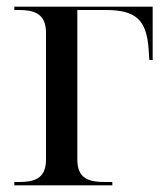

<svg xmlns="http://www.w3.org/2000/svg" viewBox="-20 -556 498 576"><path d="M23 0H317V-10H294C250 -10 212 -18 212 -77V-526H296C388 -526 420 -497 426 -406L428 -376H438V-536H23V-526H36C80 -526 118 -517 118 -458V-77C118 -18 80 -10 36 -10H23Z"/></svg>

Font: Noto Serif Display
Style: Regular
Weight: 400
Designer: Monotype Design Team
Foundry: Monotype Imaging Inc.
Version: Version 2.009